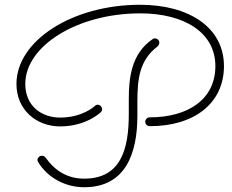

<svg xmlns="http://www.w3.org/2000/svg" viewBox="-20 -759 974 805"><path d="M919 -482C919 -643 774 -739 567 -739C284 -739 49 -589 49 -407C49 -297 134 -229 232 -229C340 -229 400 -286 402 -288C406 -292 408 -296 408 -301C408 -311 399 -320 390 -320C385 -320 380 -318 377 -314C375 -312 324 -266 232 -266C156 -266 86 -313 86 -407C86 -567 305 -703 568 -703C752 -703 883 -623 883 -482C883 -344 771 -267 607 -267C597 -267 589 -258 589 -249C589 -236 599 -230 609 -230C793 -230 919 -325 919 -482ZM629 -598C627 -598 622 -597 620 -595C530 -534 520 -431 520 -343C520 -322 520 -302 520 -281C520 -132 486 -10 333 -10C266 -10 213 -40 172 -97C168 -103 162 -106 156 -106C145 -106 137 -97 137 -88C137 -85 139 -81 140 -79C181 -13 254 26 333 26C505 26 556 -113 556 -274C556 -294 556 -315 556 -335C556 -430 566 -507 639 -563C644 -568 648 -573 648 -580C648 -591 639 -598 629 -598Z"/></svg>

Font: Sacramento
Style: Regular
Weight: 400
Designer: Astigmatic (AOETI)
Foundry: Astigmatic (AOETI)
Version: Version 1.000